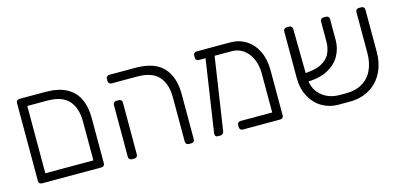

<svg xmlns="http://www.w3.org/2000/svg" viewBox="-56 -910 2621 1254"><g transform="rotate(-15 1254.0 -283.0)"><path d="M106 0Q96 0 90 -6Q84 -12 84 -22V-549Q84 -559 90 -565Q96 -571 106 -571H283Q368 -571 422.5 -542.5Q477 -514 503.5 -459.5Q530 -405 530 -327V-22Q530 -12 524 -6Q518 0 508 0ZM144 -58H469V-322Q469 -412 424 -462.5Q379 -513 278 -513H144Z M1099 0Q1089 0 1083 -6Q1077 -12 1077 -22V-322Q1077 -412 1032 -462.5Q987 -513 886 -513H714Q704 -513 698 -519Q692 -525 692 -535V-549Q692 -559 698 -565Q704 -571 714 -571H891Q1019 -571 1078.5 -507Q1138 -443 1138 -327V-22Q1138 -12 1132 -6Q1126 0 1116 0ZM714 0Q704 0 698 -6Q692 -12 692 -22V-373Q692 -383 698 -389Q704 -395 714 -395H731Q741 -395 747 -389Q753 -383 753 -373V-22Q753 -12 747 -6Q741 0 731 0Z M1527 -513H1304Q1294 -513 1288 -519Q1282 -525 1282 -535V-549Q1282 -559 1288 -565Q1294 -571 1304 -571H1532Q1592 -571 1639 -541Q1686 -511 1712.5 -456Q1739 -401 1739 -327V-22Q1739 -12 1733 -6Q1727 0 1717 0H1464Q1454 0 1448 -6Q1442 -12 1442 -22V-36Q1442 -46 1448 -52Q1454 -58 1464 -58H1678V-322Q1678 -379 1658 -422Q1638 -465 1604 -489Q1570 -513 1527 -513ZM1294 0Q1285 0 1280 -6.5Q1275 -13 1276 -23L1352 -532Q1354 -542 1361 -547Q1368 -552 1377 -550L1394 -547Q1404 -546 1409 -539Q1414 -532 1412 -523L1337 -23Q1336 -13 1328.5 -6.5Q1321 0 1312 0Z M2170 -54Q2239 -53 2285.5 -80Q2332 -107 2355.5 -157Q2379 -207 2379 -272V-549Q2379 -559 2385 -565Q2391 -571 2401 -571H2418Q2428 -571 2434 -565Q2440 -559 2440 -549V-265Q2440 -202 2421 -151.5Q2402 -101 2367 -65.5Q2332 -30 2283 -11.5Q2234 7 2174 5H2107Q2049 5 1999.5 -24Q1950 -53 1920.5 -107.5Q1891 -162 1891 -237V-549Q1891 -559 1897 -565Q1903 -571 1913 -571H1930Q1940 -571 1946 -565Q1952 -559 1952 -549L1956 -234Q1956 -147 2006.5 -100.5Q2057 -54 2135 -54ZM1934 -192 1931 -249Q2016 -251 2061 -274Q2106 -297 2123 -334Q2140 -371 2140 -413V-549Q2140 -559 2146 -565Q2152 -571 2162 -571H2179Q2189 -571 2195 -565Q2201 -559 2201 -549V-408Q2201 -350 2173 -300.5Q2145 -251 2086 -221Q2027 -191 1934 -192Z"/></g></svg>

Font: Rubik Light
Style: Regular
Weight: 300
Designer: Hubert and Fischer
Foundry: Hubert and Fischer
Version: Version 2.300;gftools[0.9.30]